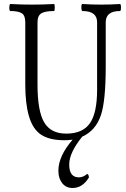

<svg xmlns="http://www.w3.org/2000/svg" viewBox="-20 -686 629 957"><path d="M301 13Q227 13 185 -14.5Q143 -42 124 -108Q106 -170 106 -264V-575Q106 -609 88.5 -620Q71 -631 32 -631Q26 -631 26.5 -648.5Q27 -666 32 -666Q86 -663 140 -663Q195 -663 249 -666Q253 -666 253 -648.5Q253 -631 249 -631Q205 -631 186 -619.5Q167 -608 167 -575V-264Q167 -133 200 -76.5Q233 -20 310 -20Q392 -20 428 -71.5Q464 -123 464 -239V-575Q464 -631 391 -631Q386 -631 385.5 -648.5Q385 -666 391 -666Q438 -663 484 -663Q532 -663 578 -666Q583 -666 583 -648.5Q583 -631 578 -631Q507 -631 507 -575V-356Q507 -183 483 -112Q457 -35 390 -5Q325 75 325 134Q325 198 373 198Q395 198 414 181Q423 183 423 199Q391 251 342 251Q309 251 290 227Q271 203 271 165Q271 92 342 10Q322 13 301 13Z"/></svg>

Font: Junicode Cond Light
Style: Regular
Weight: 300
Width: 3
Designer: Peter S. Baker
Version: Version 2.201